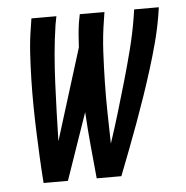

<svg xmlns="http://www.w3.org/2000/svg" viewBox="-43 -562 587 605"><g transform="rotate(-5 250.0 -260.0)"><path d="M71 0Q68 -41 66 -81.5Q64 -122 62.5 -163Q61 -204 60.5 -245Q60 -286 61 -327.5Q62 -369 64.5 -410.5Q67 -452 74 -494L78 -520H157L152 -494Q145 -448 141 -402Q137 -356 135 -310Q133 -264 131.5 -218.5Q130 -173 129 -127L219 -416Q220 -435 221.5 -454.5Q223 -474 226 -494L231 -520H309L305 -494Q297 -445 294.5 -396Q292 -347 291 -298.5Q290 -250 291 -201.5Q292 -153 293 -105Q309 -153 323.5 -201.5Q338 -250 352 -298.5Q366 -347 378.5 -396Q391 -445 399 -494L403 -520H481L477 -494Q470 -452 459 -410.5Q448 -369 435 -327.5Q422 -286 408 -245Q394 -204 379 -163Q364 -122 348.5 -81.5Q333 -41 317 0H239Q234 -52 229 -105Q224 -158 221 -211L148 0Z"/></g></svg>

Font: Iosevka SS04 Oblique
Style: Regular
Weight: 400
Italic angle: -9°
Monospace: yes
Designer: Belleve Invis
Foundry: Belleve Invis
Version: Version 19.0.0; ttfautohint (v1.8.4)